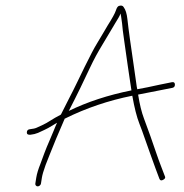

<svg xmlns="http://www.w3.org/2000/svg" viewBox="-20 -630 655 682"><path d="M449.9 -290C457.4 -247.4 465.8 -214.3 475.2 -190.5C481.4 -174.8 487.8 -157.3 494.4 -138C501 -118.7 507.8 -99.5 514.8 -80.5C521.7 -61.5 527.7 -45.2 532.5 -31.5L546.2 5C548.6 11 552.9 12.3 559.1 9C565.3 5.7 567.7 2.1 566.5 -1.8C565.2 -5.7 560.2 -18.8 551.5 -41C546.3 -54.3 540.4 -70.7 533.8 -90C527.2 -109.3 520.5 -128.5 513.9 -147.5C507.2 -166.5 499.7 -187 491.4 -209C483 -231.1 476.1 -259.4 470.6 -294C492.5 -298 518 -303 546.9 -309L592.4 -318C598.6 -319.3 601.5 -323.3 601.3 -330C601 -336.7 597.4 -339.3 590.5 -338L546.1 -329C516.4 -322.3 490.2 -317 467.6 -313C466.7 -315.7 465.2 -324.5 463.3 -339.5C461.3 -354.5 458.3 -375.5 454.3 -402.5C450.2 -429.5 446.1 -458.2 441.9 -488.5C437.7 -518.8 434.5 -543.5 432.5 -562.5C430.4 -581.5 426.1 -595.3 419.7 -604C416.6 -610 410.9 -611.7 402.5 -609C398.2 -607.7 394.6 -602.2 391.5 -592.5C388.4 -582.8 378.7 -565.2 362.4 -539.5C358 -532.5 352.8 -523.7 346.8 -513C340.7 -502.3 333.1 -489.5 323.9 -474.6C314.7 -459.7 300.3 -432.4 280.7 -392.5C272.3 -375.5 263.4 -357.2 254 -337.5C244.5 -317.8 235 -298.8 225.4 -280.5C215.9 -262.2 208.8 -248.3 204.4 -239C199.9 -229.7 197.2 -224.3 196.3 -223C181.1 -215 168.6 -207.8 158.9 -201.5C149.2 -195.2 139.9 -190 131 -186C122 -182 115.1 -178.8 110.3 -176.4C105.5 -174.1 97.5 -172.2 86.1 -171C79.3 -170.3 75.7 -166.7 75.3 -160C75 -153.3 79.4 -150.5 88.8 -151.5C98.2 -152.5 106.9 -154.6 115 -158L137.7 -168.5C147 -172.8 155.6 -177.5 163.4 -182.5C171.2 -187.5 177.6 -191.3 182.7 -194C179.8 -188 175.8 -178.7 170.8 -166C165.8 -153.3 160.4 -140.7 154.8 -128C149.1 -115.3 143.4 -101.3 137.6 -86L123.6 -48C116 -29.3 111.1 -13 108.8 1L105.5 22C105.1 24.7 105.7 27 107.4 29C109.1 31 111.3 32 113.9 32C116.6 32 119.1 31 121.4 29C123.7 27 125.1 24.7 125.5 22L128.8 1C130.4 -9 134.8 -24 142 -44L157 -82C168.6 -112.1 186.3 -154.4 210.1 -209H211.1C285.4 -245.9 365 -272.9 449.9 -290ZM224.4 -236C230.3 -248 237.6 -262.3 246.3 -279.1C255 -295.8 272.3 -331.6 298.2 -386.5C306.2 -403.5 313.8 -418.5 320.8 -431.5C327.9 -444.5 335.9 -458.4 344.9 -473.2C354 -487.9 365.5 -507.4 379.7 -531.5C383.8 -538.5 387.7 -545 391.3 -551C394.9 -557 398 -562.2 400.7 -566.5C403.4 -570.8 405.9 -576 408.2 -582C408.5 -580 409.2 -576.7 410.1 -572C411 -567.3 412.2 -559 413.6 -547C414.4 -535 417 -513.7 421.5 -483C426 -452.3 430.1 -423.5 433.8 -396.5C437.5 -369.5 440.6 -348.8 443 -334.5C445.4 -320.2 446.7 -311.7 446.9 -309C363.9 -292.3 289.7 -267.9 224.4 -236Z"/></svg>

Font: Proton
Style: RgIt
Weight: 500
Version: Version 1.017